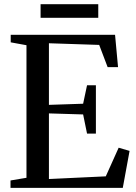

<svg xmlns="http://www.w3.org/2000/svg" viewBox="-20 -912 661 932"><path d="M108.5 -49V-692.5L32 -706.5V-743H538.5L553 -586H502.5L461.5 -694L217.5 -702V-403L383.5 -408.5L402.5 -498H445.5V-263.5H402.5L383.5 -356.5L217.5 -361.5V-43L493.5 -56L556 -195L609 -179.5L576 0H31V-36ZM457 -891.5V-825.5H177V-891.5Z"/></svg>

Font: Merriweather 72pt
Style: Regular
Weight: 400
Version: Version 2.100